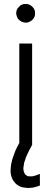

<svg xmlns="http://www.w3.org/2000/svg" viewBox="-20 -727 259 966"><path d="M109.4 -613.3Q108.4 -613.3 106.4 -613.3Q105.5 -613.3 104.5 -613.3Q99.6 -614.3 94.7 -616.2Q90.8 -617.2 85.9 -619.1Q81.1 -623 77.1 -626Q72.3 -629.9 69.3 -634.8Q62.5 -646.5 61.5 -660.2Q61.5 -673.8 68.4 -684.6Q72.3 -689.5 76.2 -693.4Q80.1 -698.2 85 -701.2Q94.7 -706.1 102.5 -707Q110.4 -707 109.4 -707Q115.2 -707 121.1 -706.1Q127 -704.1 132.8 -701.2Q137.7 -698.2 141.6 -694.3Q145.5 -690.4 149.4 -685.5Q155.3 -676.8 156.2 -667Q157.2 -657.2 155.3 -647.5Q154.3 -644.5 153.3 -642.6Q151.4 -639.6 150.4 -636.7Q148.4 -633.8 146.5 -631.8Q144.5 -628.9 142.6 -627Q142.6 -627 142.6 -627Q142.6 -627 142.6 -627Q139.6 -624 136.7 -622.1Q134.8 -620.1 130.9 -619.1Q128.9 -617.2 126 -616.2Q123 -615.2 120.1 -614.3Q114.3 -613.3 112.3 -613.3Q109.4 -613.3 109.4 -613.3ZM129.9 160.2Q131.8 160.2 132.8 160.2Q134.8 160.2 135.7 160.2Q138.7 160.2 141.6 160.2Q144.5 159.2 147.5 159.2Q150.4 158.2 153.3 157.2Q156.2 157.2 159.2 156.2Q164.1 154.3 168.9 152.3Q173.8 150.4 178.7 148.4Q179.7 148.4 179.7 149.4Q180.7 149.4 180.7 149.4Q180.7 152.3 180.7 154.3Q180.7 156.2 180.7 159.2Q180.7 164.1 180.7 168.9Q180.7 173.8 180.7 179.7Q180.7 182.6 180.7 185.5Q180.7 189.5 180.7 192.4Q180.7 196.3 180.7 199.2Q180.7 202.1 180.7 206.1Q179.7 206.1 178.7 207Q177.7 207 176.8 208Q170.9 210 165 211.9Q160.2 213.9 154.3 214.8Q149.4 215.8 145.5 216.8Q140.6 217.8 136.7 217.8Q125 218.8 121.1 218.8Q118.2 218.8 119.1 218.8Q107.4 217.8 95.7 215.8Q85 213.9 74.2 208Q64.5 202.1 56.6 194.3Q49.8 186.5 43.9 176.8Q33.2 155.3 33.2 133.8Q33.2 129.9 33.2 127Q34.2 101.6 41 77.1Q44.9 65.4 48.8 54.7Q52.7 43.9 56.6 33.2Q65.4 14.6 65.4 14.6Q65.4 14.6 77.1 -7.8Q77.1 -67.4 77.1 -126Q77.1 -185.5 77.1 -244.1Q77.1 -284.2 77.1 -323.2Q77.1 -362.3 77.1 -401.4Q77.1 -427.7 77.1 -454.1Q77.1 -481.4 77.1 -507.8Q78.1 -507.8 80.1 -507.8Q82 -507.8 84 -507.8Q89.8 -507.8 95.7 -507.8Q101.6 -507.8 106.4 -507.8Q110.4 -507.8 114.3 -507.8Q118.2 -507.8 122.1 -507.8Q127 -507.8 131.8 -507.8Q136.7 -507.8 141.6 -507.8Q141.6 -505.9 141.6 -503.9Q141.6 -502 141.6 -500Q141.6 -443.4 141.6 -386.7Q141.6 -329.1 141.6 -272.5Q141.6 -233.4 141.6 -194.3Q141.6 -155.3 141.6 -116.2Q141.6 -86.9 141.6 -57.6Q141.6 -27.3 141.6 2Q141.6 2.9 141.6 2.9Q140.6 2.9 140.6 3.9Q132.8 18.6 125 33.2Q117.2 48.8 110.4 64.5Q108.4 71.3 106.4 78.1Q103.5 84 101.6 91.8Q99.6 103.5 97.7 117.2Q96.7 130.9 102.5 142.6Q104.5 146.5 106.4 150.4Q109.4 153.3 113.3 155.3Q116.2 158.2 120.1 159.2Q123 160.2 127 160.2Q127.9 160.2 128.9 160.2Q129.9 160.2 129.9 160.2Z"/></svg>

Font: LeFont
Style: Light
Weight: 300
Designer: Leryon MEDIA
Version: Version 1.0